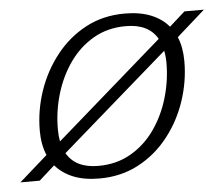

<svg xmlns="http://www.w3.org/2000/svg" viewBox="-64 -571 736 630"><g transform="rotate(-5 304.5 -256.0)"><path d="M368.5 -522Q418 -522 454.2 -507.5Q490.5 -493 513 -466L564.5 -512H628.5L535.5 -429.5Q550 -395 550 -349Q550 -282.5 528.5 -218.5Q507 -154.5 466.2 -102.8Q425.5 -51 368 -20.5Q310.5 10 239 10Q189.5 10 153.5 -4.5Q117.5 -19 94.5 -46L43 0H-20.5L72.5 -82Q57.5 -117 57.5 -163Q57.5 -229.5 79.2 -293.5Q101 -357.5 141.8 -409.2Q182.5 -461 239.8 -491.5Q297 -522 368.5 -522ZM117 -163Q117 -141 120.5 -122.5L472.5 -429.5Q443.5 -480.5 368.5 -480.5Q308.5 -480.5 261.8 -453.5Q215 -426.5 182.8 -380.8Q150.5 -335 133.8 -278.5Q117 -222 117 -163ZM239 -31.5Q299 -31.5 346 -58.5Q393 -85.5 425.2 -131.2Q457.5 -177 474.2 -233.5Q491 -290 491 -349Q491 -370.5 487 -389L135 -82.5Q164.5 -31.5 239 -31.5Z"/></g></svg>

Font: Newsreader Caption Light
Style: Italic
Weight: 300
Italic angle: -17°
Designer: Hugues Gentile
Foundry: Production Type
Version: Version 1.001